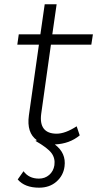

<svg xmlns="http://www.w3.org/2000/svg" viewBox="-20 -659 450 889"><path d="M170.9 -132.8Q164.6 -86.9 182.6 -63.5Q200.7 -40 242.2 -40Q282.2 -40 335 -74.2L349.1 -32.2Q302.2 6.8 233.9 9.8Q287.1 49.8 278.8 111.8Q273.4 153.8 241.5 181.9Q209.5 210 161.1 210Q94.7 210 62 171.9L88.9 133.8Q113.8 168 160.2 168Q188 168 207.8 150.9Q227.5 133.8 231.9 106Q236.3 73.7 218.3 49.6Q200.2 25.4 144 -6.8L150.9 -9.8Q102.5 -43.9 113.8 -125L160.2 -452.1H60.1L66.9 -500H167L187 -639.2H242.2L222.2 -500H410.2L402.8 -452.1H215.8Z"/></svg>

Font: Human Sans Light
Style: Italic
Weight: 300
Italic angle: -8°
Designer: Tim Radville
Foundry: Continuum
Version: Version 1.000;FEAKit 1.0